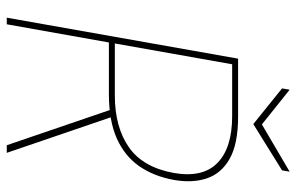

<svg xmlns="http://www.w3.org/2000/svg" viewBox="-178 -718 896 581"><g transform="rotate(90 270.5 -428.0)"><path d="M34 0 158 -700H333Q415 -700 460 -675Q505 -650 520 -606Q535 -562 525 -506Q514 -445 483.5 -401Q453 -357 399.5 -333Q346 -309 264 -309H109L54 0ZM420 0 310 -322H333L443 0ZM112 -327H269Q365 -327 426 -369.5Q487 -412 504 -506Q519 -593 473.5 -637.5Q428 -682 332 -682H175ZM500 -856 496 -833 356 -746 248 -833 252 -856 357 -772Z"/></g></svg>

Font: DM Sans 24pt Thin
Style: Italic
Weight: 250
Italic angle: -10°
Designer: Colophon Foundry, Jonny Pinhorn
Foundry: Colophon Foundry
Version: Version 4.004;gftools[0.9.30]